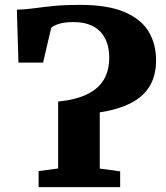

<svg xmlns="http://www.w3.org/2000/svg" viewBox="-20 -771 682 791"><path d="M139 0V-66L219.5 -77V-352.5Q294 -360.5 340.2 -383.2Q386.5 -406 408.2 -443.8Q430 -481.5 430 -533.5Q430 -602.5 392.5 -641.2Q355 -680 283 -680Q245 -680 222.2 -672.5Q199.5 -665 191 -656.5L157.5 -513H56L49.5 -731Q85 -732 121.2 -737Q157.5 -742 202 -746.5Q246.5 -751 307.5 -751Q425 -751 494 -721Q563 -691 593 -639.8Q623 -588.5 623 -523.5Q623 -460.5 597 -416.8Q571 -373 519.5 -346.5Q468 -320 391 -308V-76.5L475 -65V0Z"/></svg>

Font: Merriweather Light 18pt Black
Style: Regular
Weight: 900
Version: Version 2.100